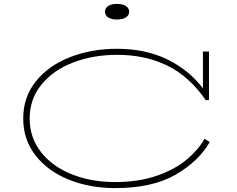

<svg xmlns="http://www.w3.org/2000/svg" viewBox="-20 -950 1214 984"><path d="M1055 -222Q998 -123 879.5 -54.5Q761 14 569 14Q441 14 333.5 -29Q226 -72 162.5 -153Q99 -234 99 -343Q99 -453 164.5 -534Q230 -615 340 -657.5Q450 -700 580 -700Q725 -700 836.5 -646Q948 -592 1020 -497V-686H1051V-438L1035 -436Q949 -560 836 -614.5Q723 -669 580 -669Q457 -669 354.5 -629.5Q252 -590 192 -516Q132 -442 132 -343Q132 -244 190.5 -170Q249 -96 348.5 -56.5Q448 -17 569 -17Q692 -17 785.5 -50Q879 -83 938.5 -133.5Q998 -184 1028 -239ZM518 -890Q518 -908 534 -919Q550 -930 579 -930Q609 -930 625.5 -919Q642 -908 642 -890Q642 -872 625.5 -861Q609 -850 579 -850Q550 -850 534 -861Q518 -872 518 -890Z"/></svg>

Font: BioRhyme Expanded ExtraLight
Style: Regular
Weight: 275
Width: 7
Designer: Aoife Mooney
Foundry: Aoife Mooney Type
Version: Version 1.001